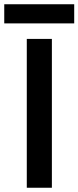

<svg xmlns="http://www.w3.org/2000/svg" viewBox="-52 -883 369 903"><path d="M74 0H192V-700H74ZM-32 -773H297V-863H-32Z"/></svg>

Font: Uncut Sans Semibold
Style: Regular
Weight: 600
Designer: Kasper Nordkvist
Foundry: UNCUT.wtf
Version: Version 1.304;Glyphs 3.2 (3246)